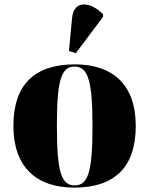

<svg xmlns="http://www.w3.org/2000/svg" viewBox="-20 -844 680 874"><path d="M325 -602 449 -767V-779C394 -836 316 -847 308 -762L294 -612ZM318 10C502 10 598 -83 598 -271C598 -459 493 -551 321 -551C137 -551 41 -459 41 -271C41 -83 146 10 318 10ZM320 0C258 0 239 -64 239 -271C239 -476 258 -541 319 -541C381 -541 401 -476 401 -271C401 -64 382 0 320 0Z"/></svg>

Font: Noto Serif Display Black
Style: Regular
Weight: 900
Designer: Monotype Design Team
Foundry: Monotype Imaging Inc.
Version: Version 2.009